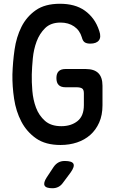

<svg xmlns="http://www.w3.org/2000/svg" viewBox="-20 -761 640 1021"><path d="M426 -265Q426 -285 416 -291Q406 -297 386 -297H328Q304 -297 292 -309Q280 -321 280 -346Q280 -370 292 -382Q304 -394 328 -394H436Q481 -394 503 -372Q525 -350 525 -305V-201Q525 -149 507.5 -109.5Q490 -70 460 -43.5Q430 -17 389.5 -3.5Q349 10 302 10Q222 10 172 -25Q122 -60 93.5 -114.5Q65 -169 55 -235.5Q45 -302 46 -365Q48 -431 57.5 -497.5Q67 -564 94 -618Q121 -672 170 -706.5Q219 -741 299 -741Q339 -741 372 -732Q405 -723 431 -704.5Q457 -686 476.5 -659.5Q496 -633 508 -596Q519 -564 506 -546.5Q493 -529 460 -529Q441 -529 430.5 -536Q420 -543 415 -563Q404 -600 374 -620.5Q344 -641 302 -641Q250 -641 220 -611.5Q190 -582 174.5 -540Q159 -498 154.5 -450.5Q150 -403 149 -365Q148 -326 152 -278Q156 -230 171.5 -188.5Q187 -147 219 -118.5Q251 -90 306 -90Q358 -90 392 -117Q426 -144 426 -202ZM228 183 265 127Q276 111 290.5 103Q305 95 324 95Q363 95 370.5 110Q378 125 355 157L314 212Q304 226 290 233Q276 240 259 240Q224 240 217 225.5Q210 211 228 183Z"/></svg>

Font: Maple Mono Medium
Style: Regular
Weight: 500
Monospace: yes
Designer: subframe7536
Version: Version 7.000